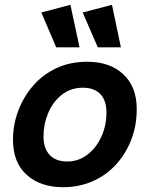

<svg xmlns="http://www.w3.org/2000/svg" viewBox="-20 -770 625 799"><path d="M344 -513Q437 -513 493 -461Q549 -409 549 -316Q549 -247 526 -188Q503 -129 462 -84.5Q421 -40 365 -15.5Q309 9 243 9Q148 9 91 -42.5Q34 -94 34 -188Q34 -250 55.5 -308Q77 -366 117 -412.5Q157 -459 214 -486Q271 -513 344 -513ZM260 -98Q307 -98 344 -126.5Q381 -155 402 -201.5Q423 -248 423 -302Q423 -352 397.5 -378.5Q372 -405 325 -405Q274 -405 237 -375.5Q200 -346 180.5 -299.5Q161 -253 161 -202Q161 -153 186.5 -125.5Q212 -98 260 -98ZM387 -573 324 -718 446 -750 483 -573ZM214 -573 152 -718 273 -750 311 -573Z"/></svg>

Font: Livvic SemiBold
Style: Italic
Weight: 600
Italic angle: -10°
Designer: Jacques Le Bailly, Baron von Fonthausen
Version: Version 1.001; ttfautohint (v1.8.2)